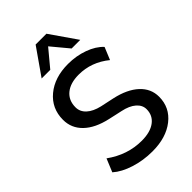

<svg xmlns="http://www.w3.org/2000/svg" viewBox="-279 -1055 1167 1167"><g transform="rotate(-45 304.5 -471.0)"><path d="M82 -158.2Q187.5 -82 309.6 -82Q382.8 -82 424.3 -112.8Q465.8 -143.6 465.8 -197.3Q465.8 -232.4 435.5 -258.8Q405.3 -285.2 349.6 -296.9Q343.8 -298.8 314 -304.7Q284.2 -310.5 261.7 -316.4Q165 -337.9 112.8 -388.2Q60.5 -438.5 60.5 -510.7Q60.5 -608.4 133.3 -668.9Q206.1 -729.5 322.3 -729.5Q392.6 -729.5 454.6 -707Q516.6 -684.6 552.7 -645.5L519.5 -565.4Q430.7 -637.7 322.3 -637.7Q250 -637.7 209 -604Q168 -570.3 168 -510.7Q168 -472.7 197.8 -445.3Q227.5 -418 282.2 -405.3Q366.2 -386.7 369.1 -386.7Q466.8 -365.2 520 -315.9Q573.2 -266.6 573.2 -197.3Q573.2 -104.5 500.5 -47.4Q427.7 9.8 309.6 9.8Q231.4 9.8 160.6 -12.7Q89.8 -35.2 46.9 -73.2ZM146.5 -780.3 266.6 -952.1H359.4L478.5 -780.3H404.3L312.5 -890.6L220.7 -780.3Z"/></g></svg>

Font: Min Sans Medium
Style: Regular
Weight: 500
Designer: Jinseong-Kim, NotoSansCJK, Nunito
Foundry: Jinseong-Kim
Version: Version 1.400;Glyphs 3.1.2 (3151)